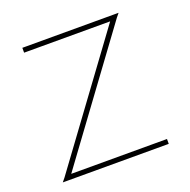

<svg xmlns="http://www.w3.org/2000/svg" viewBox="-103 -653 735 743"><g transform="rotate(-20 265.0 -281.5)"><path d="M74.2 -533H64.2V-553H74.2H439.5H449.5H460.5L447.5 -537L75.2 -30H459.5H469.5V-10H459.5H54.2H44.2H33.2L46.2 -26L418.5 -533Z"/></g></svg>

Font: Nordica Plus
Style: NordicaClassicUltraLightCond
Weight: 300
Version: Version 1.01